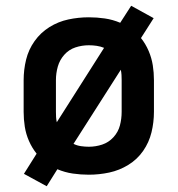

<svg xmlns="http://www.w3.org/2000/svg" viewBox="-20 -598 616 666"><path d="M142 48 179 -11Q205 0 232.5 4Q260 8 288 8Q324 8 359 0.5Q394 -7 425 -26Q456 -45 476.5 -74.5Q497 -104 505.5 -139Q514 -174 514 -210V-320Q514 -346 510 -371.5Q506 -397 495.5 -421.5Q485 -446 469 -466L513 -535L435 -578L397 -519Q371 -530 343.5 -534Q316 -538 288 -538Q252 -538 217 -530.5Q182 -523 151.5 -504Q121 -485 100 -455.5Q79 -426 70.5 -391Q62 -356 62 -320V-210Q62 -184 66 -158.5Q70 -133 80.5 -109Q91 -85 107 -65L63 5ZM288 -89Q275 -89 261 -91Q247 -93 235 -99L399 -356Q401 -347 401.5 -338Q402 -329 402 -320V-210Q402 -186 396 -163Q390 -140 373.5 -122Q357 -104 334.5 -96.5Q312 -89 288 -89ZM177 -174Q175 -183 174.5 -192Q174 -201 174 -210V-320Q174 -344 180.5 -367Q187 -390 203 -408Q219 -426 241.5 -433.5Q264 -441 288 -441Q302 -441 315.5 -439Q329 -437 341 -432Z"/></svg>

Font: Iosevka Sparkle Semibold
Style: Regular
Weight: 600
Designer: Belleve Invis
Foundry: Belleve Invis
Version: Version 4.5.0; ttfautohint (v1.8.3)